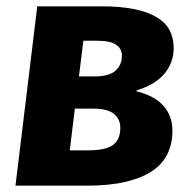

<svg xmlns="http://www.w3.org/2000/svg" viewBox="-20 -588 608 608"><path d="M260 -112Q316 -112 338.5 -129.5Q361 -147 361 -183Q361 -211 340.5 -227.5Q320 -244 276 -244H217L201 -112ZM279 -346Q325 -346 345.5 -364Q366 -382 366 -412Q366 -434 347.5 -446.5Q329 -459 287 -459H244L230 -346ZM526 -174Q526 -134 511 -102Q496 -70 463.5 -47.5Q431 -25 379 -12.5Q327 0 254 0H29L98 -568H301Q362 -568 405.5 -559Q449 -550 477 -533Q505 -516 517.5 -491.5Q530 -467 530 -436Q530 -390 501 -355Q472 -320 413 -302L412 -299Q469 -285 497.5 -253Q526 -221 526 -174Z"/></svg>

Font: Qjlgwqiwhsfqbnnlvksmvfsycuq
Style: Regular
Weight: 700
Italic angle: -8°
Designer: Carrois Corporate & Edenspiekermann
Foundry: Carrois Corporate GbR & Edenspiekermann AG
Version: Version 2.001